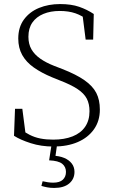

<svg xmlns="http://www.w3.org/2000/svg" viewBox="-20 -708 563 946"><path d="M243 14Q183 14 131.5 -2.5Q80 -19 49 -39L54 -172H90L108 -33L71 -47V-78Q100 -57 125.5 -44Q151 -31 179.5 -25.5Q208 -20 242 -20Q297 -20 337.5 -36Q378 -52 399.5 -83.5Q421 -115 421 -160Q421 -196 407.5 -222Q394 -248 361.5 -269.5Q329 -291 274 -312L237 -327Q184 -349 146.5 -375.5Q109 -402 89.5 -437Q70 -472 70 -518Q70 -574 98 -612Q126 -650 172.5 -669Q219 -688 276 -688Q331 -688 370 -674.5Q409 -661 442 -639L439 -513H402L385 -647L418 -633V-605Q385 -631 351.5 -642.5Q318 -654 274 -654Q229 -654 194 -639.5Q159 -625 139.5 -597Q120 -569 120 -527Q120 -491 135 -465Q150 -439 178.5 -419Q207 -399 248 -383L287 -368Q356 -341 396.5 -312.5Q437 -284 454.5 -250Q472 -216 472 -168Q472 -112 443 -71Q414 -30 363 -8Q312 14 243 14ZM222 82 235 -1H262L251 77L239 59Q272 60 296 70Q320 80 333.5 97.5Q347 115 347 139Q347 174 321 196Q295 218 247 218Q228 218 212.5 215Q197 212 184 208L190 185Q203 188 216 190Q229 192 242 192Q274 192 289.5 177.5Q305 163 305 139Q305 114 286.5 99Q268 84 222 82Z"/></svg>

Font: Source Serif 4 18pt Light
Style: Regular
Weight: 300
Designer: Frank Grießhammer
Foundry: Adobe Systems Incorporated
Version: Version 4.004;hotconv 1.0.116;makeotfexe 2.5.65601